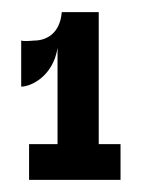

<svg xmlns="http://www.w3.org/2000/svg" viewBox="-20 -711 234 317"><path d="M179 -414V-473H143V-691H82C79 -655 56 -644 36 -644C25 -643 18 -643 15 -644V-568C32 -568 68 -586 75 -632V-473H28V-414Z"/></svg>

Font: OSH Darker Grotesque Black
Style: Regular
Weight: 900
Designer: Gabriel Lam
Foundry: TypeRant
Version: Version 1.000;Glyphs 3.1.1 (3148)